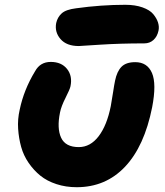

<svg xmlns="http://www.w3.org/2000/svg" viewBox="-20 -779 695 809"><path d="M312 -585Q260.3 -585 234.9 -614.5Q209.5 -644 216.8 -682.1Q222.2 -706.5 240 -722.7Q257.8 -738.8 300.8 -744.1Q406.7 -758.8 507.8 -758.8Q549.8 -758.8 580.6 -747.8Q611.3 -736.8 625.7 -719.5Q640.1 -702.1 645.8 -684.3Q651.4 -666.5 647.9 -649.9Q642.6 -625 626.7 -610.6Q610.8 -596.2 587.9 -596.2Q485.4 -596.2 400.1 -590.6Q314.9 -585 312 -585ZM303.2 9.8Q257.3 9.8 217.8 -3.2Q178.2 -16.1 150.1 -38.8Q122.1 -61.5 100.6 -92.8Q79.1 -124 69.1 -160.2Q59.1 -196.3 56.4 -236.3Q53.7 -276.4 63 -316.9Q80.6 -401.4 127.9 -479Q149.4 -518.1 193.8 -518.1Q238.8 -518.1 262.5 -488.5Q286.1 -459 276.9 -415Q274.4 -402.8 256.1 -366.7Q237.8 -330.6 232.9 -305.2Q219.2 -238.3 237.5 -198.7Q255.9 -159.2 312 -159.2Q360.8 -159.2 395.8 -205.1Q430.7 -251 446.8 -332Q451.7 -357.9 456.5 -390.6Q461.4 -423.3 464.8 -439Q472.7 -478 491.9 -497.6Q511.2 -517.1 549.8 -517.1Q600.6 -517.1 620.4 -471.4Q640.1 -425.8 621.1 -327.1Q588.4 -162.6 506.8 -76.4Q425.3 9.8 303.2 9.8Z"/></svg>

Font: Shantell Sans Normal
Style: Italic
Weight: 800
Italic angle: -11.31°
Designer: Stephen Nixon, Anya Danilova, Shantell Martin
Foundry: Arrow Type
Version: Version 1.006;[559af2be0]